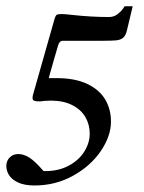

<svg xmlns="http://www.w3.org/2000/svg" viewBox="-28 -479 451 600"><path d="M130.4 -164.6Q170.4 -164.6 198 -150.4Q225.6 -136.2 239 -112.8Q252.4 -89.4 252.4 -61.5Q252.4 -32.7 235.6 -5.6Q218.8 21.5 187 38.6Q155.3 55.7 113.3 55.7Q106.9 55.7 106.9 54.2Q81.1 24.4 63.5 13.4Q45.9 2.4 29.3 2.4Q12.7 2.4 2.2 13.2Q-8.3 23.9 -8.3 39.6Q-8.3 54.2 0 67.9Q8.3 81.5 28.1 91.1Q47.9 100.6 80.1 100.6Q145.5 100.6 200.4 70.1Q255.4 39.6 287.1 -7.1Q318.8 -53.7 318.8 -99.1Q318.8 -137.2 301 -167.7Q283.2 -198.2 244.9 -216.6Q206.5 -234.9 148.9 -234.9H124.5L127.4 -246.1L141.1 -294.4Q151.9 -330.1 153.3 -336.4Q157.7 -351.6 168 -351.6H294.9Q323.2 -351.6 336.2 -353Q349.1 -354.5 356.9 -361.1Q364.7 -367.7 368.2 -382.3L386.7 -459.5H361.3Q361.3 -458.5 354.7 -449.7Q348.1 -440.9 337.4 -433.3Q326.7 -425.8 312.5 -425.8Q256.3 -425.8 195.8 -432.6Q173.8 -435.1 164.6 -435.1Q152.8 -435.1 149.2 -432.6Q145.5 -430.2 142.6 -420.4L75.2 -183.1Q73.7 -177.2 73.7 -173.3Q73.7 -166 78.9 -164.1Q84 -162.1 95.7 -162.1Q97.2 -162.1 98.6 -162.4Q100.1 -162.6 103 -162.6L108.4 -163.6Q123 -164.6 130.4 -164.6Z"/></svg>

Font: Radley
Style: Italic
Weight: 400
Italic angle: -12°
Designer: Vernon Adams
Foundry: Vernon Adams
Version: Version 1.003; ttfautohint (v1.6)